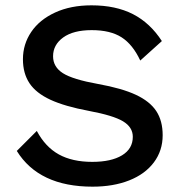

<svg xmlns="http://www.w3.org/2000/svg" viewBox="-20 -690 682 720"><path d="M587 -536 506 -463Q478 -523 436 -550Q394 -577 324 -577Q255 -577 217 -549.5Q179 -522 179 -479Q179 -439 216 -415.5Q253 -392 348 -375Q437 -359 489.5 -334.5Q542 -310 566 -273.5Q590 -237 590 -183Q590 -125 557 -81Q524 -37 464.5 -13.5Q405 10 327 10Q126 10 43 -124L118 -199Q150 -139 200.5 -111Q251 -83 326 -83Q397 -83 437.5 -107.5Q478 -132 478 -177Q478 -213 441.5 -235Q405 -257 314 -274Q223 -291 169 -316Q115 -341 90.5 -378Q66 -415 66 -468Q66 -524 97 -570Q128 -616 186.5 -643Q245 -670 323 -670Q414 -670 478.5 -637Q543 -604 587 -536Z"/></svg>

Font: Work Sans Medium
Style: Regular
Weight: 500
Designer: Wei Huang
Foundry: Wei Huang
Version: Version 1.500